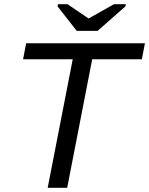

<svg xmlns="http://www.w3.org/2000/svg" viewBox="-20 -894 710 914"><path d="M418.9 -611.8 299.8 0H207L326.2 -611.8H89.8L104.5 -688H669.9L655.3 -611.8ZM444.8 -747.1H345.2L253.9 -863.8L255.9 -874H301.3L401.4 -806.2H402.3L522.5 -874H579.1L577.1 -863.8Z"/></svg>

Font: Liberation Sans
Style: Italic
Weight: 400
Italic angle: -12°
Designer: Steve Matteson
Foundry: Ascender Corporation
Version: Version 2.1.5